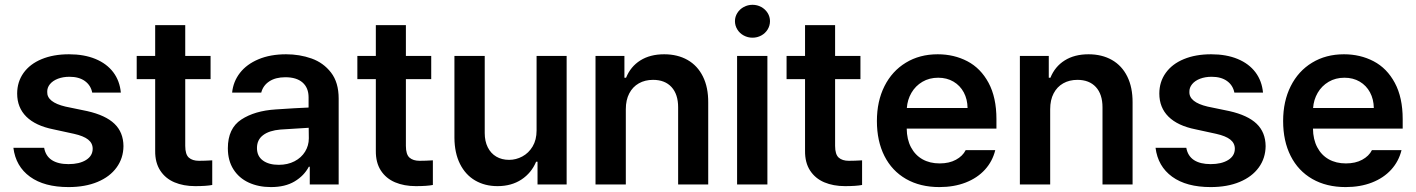

<svg xmlns="http://www.w3.org/2000/svg" viewBox="-20 -761 5843 792"><path d="M266.6 -444.3Q240.2 -444.3 219 -436.3Q197.8 -428.2 186 -413.8Q174.3 -399.4 174.8 -381.8Q173.3 -339.4 250 -321.3L339.8 -302.7Q415.5 -285.6 452.1 -250.5Q488.8 -215.3 489.3 -158.2Q488.8 -108.4 460.9 -70.1Q433.1 -31.7 382.1 -10.5Q331.1 10.7 262.7 10.7Q162.6 10.7 103.8 -32Q44.9 -74.7 35.2 -151.4H162.1Q168 -117.7 193.6 -100.8Q219.2 -84 262.7 -84Q307.6 -84 335 -101.1Q362.3 -118.2 362.3 -147.5Q362.3 -170.4 343.5 -185.3Q324.7 -200.2 285.2 -209L200.2 -227.5Q126.5 -242.2 88.6 -279.8Q50.8 -317.4 50.8 -375Q50.8 -423.3 77.1 -460.2Q103.5 -497.1 151.9 -517.1Q200.2 -537.1 264.6 -537.1Q327.1 -537.1 373.8 -517.8Q420.4 -498.5 447.3 -462.9Q474.1 -427.2 478.5 -378.9H360.4Q354.5 -409.2 330.1 -426.8Q305.7 -444.3 266.6 -444.3Z M848.6 -434.6H744.1V-159.2Q744.1 -124 759 -110.8Q773.9 -97.7 800.8 -97.7Q824.2 -97.7 855.5 -99.6V2Q831.1 6.8 785.2 6.8Q736.8 6.8 699.5 -9Q662.1 -24.9 640.9 -57.6Q619.6 -90.3 620.1 -138.7V-434.6H543.9V-530.3H620.1V-657.2H744.1V-530.3H848.6Z M1117.2 -309.6Q1201.7 -315.4 1252.9 -317.4V-359.4Q1252.9 -398.9 1228 -420.7Q1203.1 -442.4 1157.2 -442.4Q1116.7 -442.4 1090.8 -425.3Q1064.9 -408.2 1057.6 -378.9H937.5Q941.9 -424.3 969.7 -460.2Q997.6 -496.1 1046.4 -516.6Q1095.2 -537.1 1160.2 -537.1Q1215.8 -537.1 1264.9 -519.8Q1314 -502.4 1345.5 -461.7Q1377 -420.9 1377 -354.5V0H1257.8V-73.2H1253.9Q1234.4 -36.1 1195.3 -12.7Q1156.2 10.7 1097.7 10.7Q1046.4 10.7 1006.1 -7.8Q965.8 -26.4 942.9 -62.5Q919.9 -98.6 919.9 -149.4Q919.9 -231.4 975.3 -267.8Q1030.8 -304.2 1117.2 -309.6ZM1129.9 -81.1Q1166.5 -81.1 1194.8 -95.7Q1223.1 -110.4 1238.5 -135.5Q1253.9 -160.6 1253.9 -190.4L1253.4 -233.9L1136.7 -226.6Q1090.8 -222.7 1065.4 -203.6Q1040 -184.6 1040 -150.4Q1040 -116.7 1064.5 -98.9Q1088.9 -81.1 1129.9 -81.1Z M1758.8 -434.6H1654.3V-159.2Q1654.3 -124 1669.2 -110.8Q1684.1 -97.7 1710.9 -97.7Q1734.4 -97.7 1765.6 -99.6V2Q1741.2 6.8 1695.3 6.8Q1647 6.8 1609.6 -9Q1572.3 -24.9 1551 -57.6Q1529.8 -90.3 1530.3 -138.7V-434.6H1454.1V-530.3H1530.3V-657.2H1654.3V-530.3H1758.8Z M2193.4 -530.3H2317.4V0H2197.3V-93.8H2191.4Q2172.4 -47.9 2131.1 -20.5Q2089.8 6.8 2032.2 6.8Q1980 6.8 1939.9 -16.6Q1899.9 -40 1877.4 -85Q1855 -129.9 1854.5 -192.4V-530.3H1979.5V-211.9Q1979.5 -178.7 1991.9 -153.6Q2004.4 -128.4 2027.1 -115Q2049.8 -101.6 2080.1 -101.6Q2108.4 -101.6 2134.5 -115.5Q2160.6 -129.4 2177 -156.7Q2193.4 -184.1 2193.4 -222.7Z M2561.5 0H2436.5V-530.3H2555.7V-440.4H2562.5Q2581.1 -486.3 2621.3 -511.7Q2661.6 -537.1 2719.7 -537.1Q2774.9 -537.1 2816.2 -513.7Q2857.4 -490.2 2879.6 -445.3Q2901.9 -400.4 2901.4 -337.9V0H2777.3V-318.4Q2777.3 -372.1 2750 -401.9Q2722.7 -431.6 2673.8 -431.6Q2640.6 -431.6 2615.2 -417.2Q2589.8 -402.8 2575.7 -375.7Q2561.5 -348.6 2561.5 -310.5Z M3020.5 -530.3H3145.5V0H3020.5ZM3011.7 -673.8Q3011.7 -691.9 3021.5 -707.5Q3031.2 -723.1 3048.1 -732.2Q3064.9 -741.2 3084 -741.2Q3103.5 -741.2 3120.1 -732.2Q3136.7 -723.1 3146.5 -707.5Q3156.2 -691.9 3156.2 -673.8Q3156.2 -655.3 3146.5 -639.4Q3136.7 -623.5 3120.1 -614.5Q3103.5 -605.5 3084 -605.5Q3064.9 -605.5 3048.1 -614.5Q3031.2 -623.5 3021.5 -639.4Q3011.7 -655.3 3011.7 -673.8Z M3529.3 -434.6H3424.8V-159.2Q3424.8 -124 3439.7 -110.8Q3454.6 -97.7 3481.4 -97.7Q3504.9 -97.7 3536.1 -99.6V2Q3511.7 6.8 3465.8 6.8Q3417.5 6.8 3380.1 -9Q3342.8 -24.9 3321.5 -57.6Q3300.3 -90.3 3300.8 -138.7V-434.6H3224.6V-530.3H3300.8V-657.2H3424.8V-530.3H3529.3Z M3597.2 -261.7Q3597.2 -343.3 3628.4 -405.5Q3659.7 -467.8 3716.6 -502.4Q3773.4 -537.1 3848.1 -537.1Q3915.5 -537.1 3970.5 -508.3Q4025.4 -479.5 4057.9 -419.2Q4090.3 -358.9 4090.3 -269.5V-230.5H3720.2Q3720.7 -186 3737.8 -153.6Q3754.9 -121.1 3785.2 -104Q3815.4 -86.9 3856 -86.9Q3895.5 -86.9 3923.3 -102.1Q3951.2 -117.2 3963.4 -141.6H4085.4Q4074.2 -95.7 4043 -61.3Q4011.7 -26.9 3963.6 -8.1Q3915.5 10.7 3855 10.7Q3775.9 10.7 3717.5 -22.7Q3659.2 -56.2 3628.2 -117.7Q3597.2 -179.2 3597.2 -261.7ZM3971.2 -315.4Q3970.7 -351.6 3955.6 -379.9Q3940.4 -408.2 3913.1 -424.3Q3885.7 -440.4 3850.1 -440.4Q3813.5 -440.4 3784.9 -423.6Q3756.3 -406.7 3739.7 -378.2Q3723.1 -349.6 3720.7 -315.4Z M4312 0H4187V-530.3H4306.2V-440.4H4313Q4331.5 -486.3 4371.8 -511.7Q4412.1 -537.1 4470.2 -537.1Q4525.4 -537.1 4566.7 -513.7Q4607.9 -490.2 4630.1 -445.3Q4652.3 -400.4 4651.9 -337.9V0H4527.8V-318.4Q4527.8 -372.1 4500.5 -401.9Q4473.1 -431.6 4424.3 -431.6Q4391.1 -431.6 4365.7 -417.2Q4340.3 -402.8 4326.2 -375.7Q4312 -348.6 4312 -310.5Z M4978 -444.3Q4951.7 -444.3 4930.4 -436.3Q4909.2 -428.2 4897.5 -413.8Q4885.7 -399.4 4886.2 -381.8Q4884.8 -339.4 4961.4 -321.3L5051.3 -302.7Q5127 -285.6 5163.6 -250.5Q5200.2 -215.3 5200.7 -158.2Q5200.2 -108.4 5172.4 -70.1Q5144.5 -31.7 5093.5 -10.5Q5042.5 10.7 4974.1 10.7Q4874 10.7 4815.2 -32Q4756.3 -74.7 4746.6 -151.4H4873.5Q4879.4 -117.7 4905 -100.8Q4930.7 -84 4974.1 -84Q5019 -84 5046.4 -101.1Q5073.7 -118.2 5073.7 -147.5Q5073.7 -170.4 5054.9 -185.3Q5036.1 -200.2 4996.6 -209L4911.6 -227.5Q4837.9 -242.2 4800 -279.8Q4762.2 -317.4 4762.2 -375Q4762.2 -423.3 4788.6 -460.2Q4814.9 -497.1 4863.3 -517.1Q4911.6 -537.1 4976.1 -537.1Q5038.6 -537.1 5085.2 -517.8Q5131.8 -498.5 5158.7 -462.9Q5185.5 -427.2 5189.9 -378.9H5071.8Q5065.9 -409.2 5041.5 -426.8Q5017.1 -444.3 4978 -444.3Z M5272.9 -261.7Q5272.9 -343.3 5304.2 -405.5Q5335.4 -467.8 5392.3 -502.4Q5449.2 -537.1 5523.9 -537.1Q5591.3 -537.1 5646.2 -508.3Q5701.2 -479.5 5733.6 -419.2Q5766.1 -358.9 5766.1 -269.5V-230.5H5396Q5396.5 -186 5413.6 -153.6Q5430.7 -121.1 5460.9 -104Q5491.2 -86.9 5531.7 -86.9Q5571.3 -86.9 5599.1 -102.1Q5627 -117.2 5639.2 -141.6H5761.2Q5750 -95.7 5718.8 -61.3Q5687.5 -26.9 5639.4 -8.1Q5591.3 10.7 5530.8 10.7Q5451.7 10.7 5393.3 -22.7Q5335 -56.2 5304 -117.7Q5272.9 -179.2 5272.9 -261.7ZM5647 -315.4Q5646.5 -351.6 5631.3 -379.9Q5616.2 -408.2 5588.9 -424.3Q5561.5 -440.4 5525.9 -440.4Q5489.3 -440.4 5460.7 -423.6Q5432.1 -406.7 5415.5 -378.2Q5398.9 -349.6 5396.5 -315.4Z"/></svg>

Font: Pretendard JP SemiBold
Style: Regular
Weight: 600
Designer: Base glyphs from Inter by Rasmus Andersson; Hangeul glyphs from Noto Sans CJK(Source Han Sans) by Jang Soo-young and Kan
Foundry: Kil Hyung-jin
Version: Version 1.309